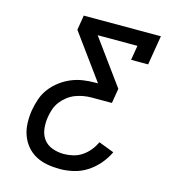

<svg xmlns="http://www.w3.org/2000/svg" viewBox="-109 -825 819 914"><g transform="rotate(15 300.0 -367.5)"><path d="M269 0Q237 0 206.5 -5.5Q176 -11 150 -25Q124 -39 105 -62Q86 -85 76 -113Q66 -141 65 -173Q64 -205 69 -236Q74 -265 84 -294Q94 -323 113 -347.5Q132 -372 157.5 -391Q183 -410 211.5 -421.5Q240 -433 269.5 -437Q299 -441 328 -441H340L179 -662L191 -735H571L547 -590H463L475 -662H279L440 -441L428 -368H328Q308 -368 288 -364.5Q268 -361 248.5 -353.5Q229 -346 211.5 -332.5Q194 -319 181 -302Q168 -285 161 -265Q154 -245 151 -225Q146 -196 149.5 -166.5Q153 -137 169 -115.5Q185 -94 212 -84Q239 -74 269 -74Q291 -74 314.5 -79.5Q338 -85 358 -98.5Q378 -112 393.5 -131Q409 -150 419 -172L495 -143Q480 -111 456 -83Q432 -55 401.5 -35.5Q371 -16 336.5 -8Q302 0 269 0Z"/></g></svg>

Font: Iosevka Slab Extended
Style: Italic
Weight: 400
Width: 7
Italic angle: -9°
Monospace: yes
Designer: Belleve Invis
Foundry: Belleve Invis
Version: Version 11.1.0; ttfautohint (v1.8.3)